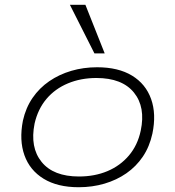

<svg xmlns="http://www.w3.org/2000/svg" viewBox="-20 -777 735 805"><path d="M310 8Q221 8 163 -27.5Q105 -63 82.5 -126Q60 -189 76 -271Q88 -325 116.5 -366.5Q145 -408 186.5 -436.5Q228 -465 279 -480Q330 -495 387 -495Q476 -495 533.5 -460Q591 -425 613.5 -362Q636 -299 619 -217Q607 -162 579 -120.5Q551 -79 510 -50.5Q469 -22 418 -7Q367 8 310 8ZM311 -37Q377 -37 430.5 -59.5Q484 -82 520.5 -125Q557 -168 570 -229Q591 -328 541.5 -389Q492 -450 384 -450Q319 -450 265 -427.5Q211 -405 175 -362.5Q139 -320 125 -259Q105 -159 154.5 -98Q204 -37 311 -37ZM376 -553 273 -757H338L419 -553Z"/></svg>

Font: Nunito Sans 10pt Expanded ExtraLight
Style: Italic
Weight: 250
Width: 7
Italic angle: -9°
Designer: Vernon Adams
Foundry: Vernon Adams
Version: Version 3.101;gftools[0.9.27]